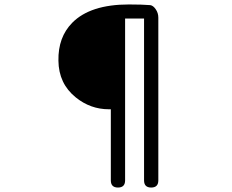

<svg xmlns="http://www.w3.org/2000/svg" viewBox="-20 -784 1040 861"><path d="M509 57Q477 57 477 25V-294H468Q386 -294 320 -347Q243 -409 242 -512Q240 -617 304 -682Q385 -764 558 -764Q618 -764 654 -761Q667 -759 678 -743Q690 -726 690 -705V-349V25Q690 57 658 57Q626 57 626 25V-701H541V25Q541 57 509 57Z"/></svg>

Font: GenSenRounded JP R
Style: Regular
Weight: 400
Version: Version 1.501;PS 1;hotconv 16.6.51;makeotf.lib2.5.65220